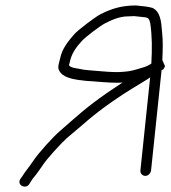

<svg xmlns="http://www.w3.org/2000/svg" viewBox="-20 -682 627 703"><path d="M534.1 -449C515.6 -437.5 513.6 -438.2 485.5 -429.5C456.7 -420.6 444.8 -419.8 413.8 -418C388.6 -418 363.2 -419.6 339.2 -422C315 -424.6 291.5 -424.5 270.1 -430C254.3 -432.8 240.7 -433.8 233.3 -442C233.4 -442.7 233.1 -443.3 232.5 -444C234.5 -450 236.2 -456.3 237.5 -463C245.3 -491.4 262 -512.7 279.8 -532C290 -544.7 348 -588.2 363.5 -596C387.5 -608.1 415.9 -622 448.2 -622C456.9 -622.7 464.6 -623 471.3 -623C478.6 -622.3 487.8 -621.3 499 -620C523.3 -618.4 526.1 -615.9 530.4 -595C536.9 -550.1 537.2 -503.1 534.1 -449ZM533.1 -58 571.7 -426C576.2 -424.7 580.3 -429.3 584.1 -440L574.4 -462C575.9 -500.9 577.3 -530.8 573.3 -566C570.3 -604.9 567 -639.2 538.4 -653C526.8 -657.4 493.4 -660.7 477.4 -662C423.1 -662 385.9 -649 348 -630C328 -619.5 265.4 -572.2 251.3 -556C230.7 -531.9 207 -504.5 199.9 -467C195.3 -445.3 187.3 -433.1 201.6 -416C219 -394.7 257.6 -389.9 294.5 -386C331.7 -383.9 370.4 -379 410.7 -379C416.7 -379 422.8 -379.3 428.8 -380C412.4 -369.3 393 -356.3 370.7 -341C294.9 -288.3 263 -257.5 201.4 -204C174.7 -181.7 120.3 -121.1 101.7 -93C90.1 -74.8 72 -53.8 61.9 -37L54.8 -27C39.7 -4.6 74.5 13.3 87.9 -9L94 -19C98 -25.7 103.8 -33.3 111.4 -42C119.1 -52 126.9 -63 134.9 -75C150.5 -99.5 202 -155.7 224.4 -176C287.7 -228.5 315.4 -257.3 391 -310C446.4 -348.6 479.5 -366.7 523.3 -394C524.6 -395.2 528.5 -397.8 529.8 -399L494.1 -58C493 -47.4 501.4 -38 512 -38C522.6 -38 532 -47.4 533.1 -58Z"/></svg>

Font: Just Breathe
Style: Obl2
Weight: 400
Foundry: Cannot Into Space Fonts
Version: Version 0.72